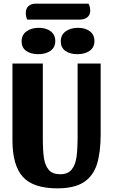

<svg xmlns="http://www.w3.org/2000/svg" viewBox="-20 -1007 619 1049"><path d="M294 22Q161 22 104.5 -41Q48 -104 48 -241V-660H214V-252Q214 -184 220 -143.5Q226 -103 246.5 -79Q267 -55 309 -55Q351 -55 371.5 -80.5Q392 -106 398 -149Q404 -192 404 -263V-660H530V-274Q530 -174 509.5 -109.5Q489 -45 437.5 -11.5Q386 22 294 22ZM473 -948Q473 -926 457.5 -913Q442 -900 415 -900H129Q121 -914 121 -937Q121 -960 135.5 -973.5Q150 -987 175 -987H464Q473 -969 473 -948ZM282 -783Q282 -748 256 -729.5Q230 -711 189 -711Q148 -711 123 -729Q98 -747 98 -781Q98 -816 124.5 -835.5Q151 -855 192 -855Q232 -855 257 -836Q282 -817 282 -783ZM496 -783Q496 -748 470 -729.5Q444 -711 403 -711Q362 -711 337 -729Q312 -747 312 -781Q312 -816 338.5 -835.5Q365 -855 406 -855Q446 -855 471 -836Q496 -817 496 -783Z"/></svg>

Font: Sansita
Style: Bold
Weight: 700
Designer: Pablo Cosgaya
Foundry: Omnibus-Type
Version: Version 1.006